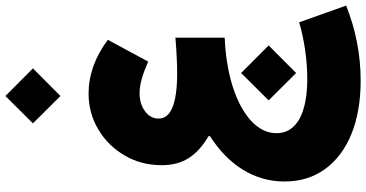

<svg xmlns="http://www.w3.org/2000/svg" viewBox="-340 -680 1346 706"><g transform="rotate(-90 333.0 -327.0)"><path d="M417.5 88.9 519 -12.2 417.5 -113.3 316.9 -12.2ZM539.6 -603.5C475.6 -650.9 410.2 -674.3 342.3 -674.3C293.5 -674.3 249 -662.1 209.5 -638.2C169.4 -614.3 137.7 -582 114.3 -541.5C90.3 -501 78.6 -455.6 78.6 -405.3C78.6 -329.1 110.8 -277.3 185.5 -232.9V-228C77.6 -159.2 18.6 -63.5 18.6 45.9C18.6 103 33.7 152.8 64 194.8C124.5 278.8 238.3 326.2 389.2 326.2C483.4 326.2 575.2 308.6 665.5 272.9L604 100.1C539.6 119.1 462.9 129.9 396.5 129.9C268.1 129.9 196.3 89.8 196.3 17.1C196.3 -17.6 211.4 -48.3 241.2 -76.2C300.8 -131.3 410.2 -168 547.4 -173.8V-355C500 -351.1 454.6 -348.6 417.5 -348.6C305.7 -348.6 250 -371.1 250 -416.5C250 -436.5 258.8 -453.6 276.9 -466.8C294.9 -480 317.4 -486.8 344.2 -486.8C376 -486.8 414.6 -475.1 459.5 -455.1ZM333 -777.8 434.6 -878.9 333 -980 232.4 -878.9Z"/></g></svg>

Font: Estedad Black
Style: Regular
Weight: 900
Designer: Amin Abedi
Version: Version 7.3